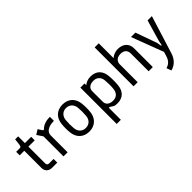

<svg xmlns="http://www.w3.org/2000/svg" viewBox="21 -1577 2616 2616"><g transform="rotate(-45 1328.5 -269.0)"><path d="M214 0H314V-71H226C204 -71 190 -85 190 -108V-432H311V-500H190V-630H132L125 -565C119 -507 113 -500 89 -500H22V-432H110V-101C110 -40 151 0 214 0Z M434 0H513V-327C513 -387 569 -435 684 -435V-512H673C605 -512 547 -490 510 -453C501 -442 494 -442 485 -454L446 -512L378 -469L434 -386Z M924 11C1040 11 1107 -65 1119 -164C1123 -195 1124 -222 1124 -249C1124 -276 1123 -304 1119 -335C1108 -435 1040 -510 924 -510C807 -510 740 -435 729 -335C725 -304 724 -275 724 -248C724 -222 725 -195 729 -164C740 -65 807 11 924 11ZM924 -58C852 -58 812 -109 806 -170C801 -223 801 -274 806 -329C811 -389 852 -442 924 -442C996 -442 1036 -389 1042 -329C1047 -273 1047 -223 1042 -170C1036 -109 996 -58 924 -58Z M1259 200H1339V-21C1339 -31 1347 -36 1357 -30L1409 3C1424 6 1436 10 1466 10C1579 10 1635 -60 1645 -161C1648 -195 1649 -223 1649 -251C1649 -279 1648 -306 1645 -340C1635 -443 1574 -510 1462 -510C1411 -510 1365 -491 1339 -466V-500H1259ZM1449 -58C1379 -58 1339 -94 1339 -148V-352C1339 -406 1380 -441 1450 -441C1520 -441 1559 -396 1565 -333C1570 -280 1571 -220 1565 -166C1559 -111 1528 -58 1449 -58Z M1784 0H1863V-345C1863 -400 1902 -439 1970 -439C2044 -439 2074 -398 2074 -342V0H2155V-363C2155 -452 2092 -512 1992 -512C1930 -512 1887 -486 1863 -464V-750H1784Z M2276 142 2301 212C2387 191 2440 129 2466 48L2637 -500H2554L2464 -189L2453 -132C2451 -121 2441 -121 2439 -132L2430 -189L2319 -500H2234L2409 -38L2392 19C2373 83 2342 124 2276 142Z"/></g></svg>

Font: Finlandica
Style: Regular
Weight: 400
Designer: Niklas Ekholm, Juho Hiilivirta, Jaakko Suomalainen
Foundry: Helsinki Type Studio
Version: Version 2.000;Glyphs 3.2 (3202)